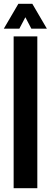

<svg xmlns="http://www.w3.org/2000/svg" viewBox="-28 -992 267 1012"><path d="M43.9 0V-800H168.7V0ZM-7.9 -840.9 68.9 -972.1H142.3L219.1 -840.9H137.2L105.7 -901.1L74 -840.9Z"/></svg>

Font: Big Shoulders Stencil Display SC Thin
Style: Regular
Weight: 100
Designer: Patric King
Foundry: XO Type Co
Version: Version 2.001